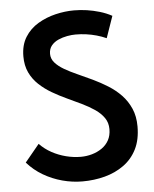

<svg xmlns="http://www.w3.org/2000/svg" viewBox="-52 -754 650 810"><g transform="rotate(-5 273.0 -349.0)"><path d="M419 -581 451 -673Q427 -686 400 -694Q373 -702 346 -706Q319 -710 291 -710Q253 -710 213 -700.5Q173 -691 138.5 -670.5Q104 -650 83 -616.5Q62 -583 62 -535Q62 -496 76 -466.5Q90 -437 114 -414.5Q138 -392 168 -374.5Q198 -357 229.5 -342.5Q261 -328 291 -313.5Q321 -299 345 -282.5Q369 -266 383 -245.5Q397 -225 397 -198Q397 -171 386 -151Q375 -131 356 -118Q337 -105 314 -98.5Q291 -92 267 -92Q236 -92 204.5 -100Q173 -108 144.5 -123.5Q116 -139 94 -162L33 -88Q62 -55 99.5 -33Q137 -11 179.5 0.5Q222 12 265 12Q315 12 360 0Q405 -12 440.5 -37.5Q476 -63 496 -103Q516 -143 516 -199Q516 -242 501.5 -275Q487 -308 463 -333Q439 -358 408.5 -377Q378 -396 345.5 -411.5Q313 -427 282.5 -440.5Q252 -454 228 -468Q204 -482 189.5 -498.5Q175 -515 175 -536Q175 -557 186.5 -571Q198 -585 216 -593Q234 -601 253.5 -604.5Q273 -608 289 -608Q312 -608 334 -605Q356 -602 377.5 -596Q399 -590 419 -581Z"/></g></svg>

Font: Advent Pro
Style: Bold
Weight: 700
Designer: VivaRado, Andreas Kalpakidis
Foundry: VivaRado, Andreas Kalpakidis
Version: Version 3.000